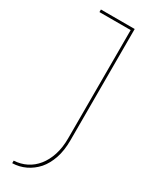

<svg xmlns="http://www.w3.org/2000/svg" viewBox="-221 -735 696 911"><g transform="rotate(30 127.5 -279.0)"><path d="M166 80Q140 109 106.5 125Q73 141 35 142V128Q72 126 103 110.5Q134 95 157 66.5Q180 38 193 -2Q206 -42 206 -93V-686H35V-700H220V-90Q220 -34 205.5 8.5Q191 51 166 80Z"/></g></svg>

Font: Josefin Slab Thin
Style: Regular
Weight: 100
Designer: Santiago Orozco
Foundry: Typemade
Version: Version 2.000